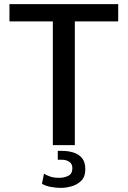

<svg xmlns="http://www.w3.org/2000/svg" viewBox="-20 -706 621 934"><path d="M237 0V-602H26V-686H555V-602H344V0ZM277 208Q253 208 228 203.5Q203 199 184 188L194 139Q205 146 223 152.5Q241 159 268 159Q293 159 312.5 149Q332 139 332 112Q332 91 317 81Q302 71 281 71H261V28H284Q312 28 337.5 36Q363 44 379 63Q395 82 395 118Q395 154 375 173.5Q355 193 327.5 200.5Q300 208 277 208Z"/></svg>

Font: Chivo Medium
Style: Regular
Weight: 400
Version: Version 2.002